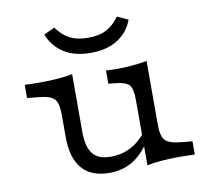

<svg xmlns="http://www.w3.org/2000/svg" viewBox="-73 -711 889 807"><g transform="rotate(-10 371.0 -307.0)"><path d="M248.4 -412.9V-206.5H175.8V-262.1Q175.8 -311.3 159.7 -329Q143.5 -346.8 93.5 -351.6L44.4 -356.5V-412.9Q55.6 -412.1 72.6 -411.7Q89.5 -411.3 109.7 -411.3Q148.4 -411.3 185.1 -414.1Q221.8 -416.9 248.4 -422.6ZM248.4 -206.5V-175.8Q248.4 -111.3 272.2 -81.9Q296 -52.4 348.4 -52.4Q405.6 -52.4 450.8 -82.3Q496 -112.1 528.2 -171L527.4 -126.6Q493.5 -58.1 445.6 -22.2Q397.6 13.7 332.3 13.7Q254 13.7 214.9 -31.9Q175.8 -77.4 175.8 -167.7V-206.5ZM493.5 0V-206.5H566.1V-150.8Q566.1 -101.6 582.3 -83.9Q598.4 -66.1 648.4 -61.3L697.6 -56.5V0Q686.3 -0.8 669.8 -1.2Q653.2 -1.6 632.3 -1.6Q593.5 -1.6 556.9 1.2Q520.2 4 493.5 9.7ZM566.1 -412.9V-206.5H493.5V-267.7Q493.5 -314.5 481 -331Q468.5 -347.6 429 -352.4L391.1 -356.5V-412.9Q401.6 -412.1 413.7 -411.7Q425.8 -411.3 441.1 -411.3Q471.8 -411.3 506.5 -414.5Q541.1 -417.7 566.1 -422.6ZM341.9 -496.8Q272.6 -496.8 227 -526.2Q181.5 -555.6 162.1 -606.5L208.1 -628.2Q232.3 -594.4 263.3 -577.8Q294.4 -561.3 341.9 -561.3Q389.5 -561.3 420.6 -577.8Q451.6 -594.4 475.8 -628.2L521.8 -606.5Q502.4 -554.8 456.9 -525.8Q411.3 -496.8 341.9 -496.8Z"/></g></svg>

Font: Playfair 5pt SemiExpanded Light
Style: Regular
Weight: 300
Width: 6
Designer: Claus Eggers Sørensen
Foundry: Claus Eggers Sørensen
Version: Version 2.203